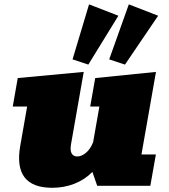

<svg xmlns="http://www.w3.org/2000/svg" viewBox="-20 -869 792 898"><path d="M224.6 9.3Q40 9.3 74.7 -187L106.9 -370.6H39.6L63 -503.9L371.6 -532.7L312 -193.4Q307.1 -164.6 315.4 -150.9Q323.7 -137.2 341.3 -137.2Q361.3 -137.2 381.8 -154.1Q402.3 -170.9 415.5 -203.6L444.8 -370.6H401.9L425.3 -503.9L709.5 -532.7L641.6 -146.5H709L683.1 0H434.6L412.1 -64.9Q375.5 -27.8 327.1 -9.3Q278.8 9.3 224.6 9.3ZM564.5 -566.9 490.7 -591.3 582.5 -848.6 719.7 -795.4ZM393.1 -566.9 319.3 -591.3 396.5 -848.6 533.7 -795.4Z"/></svg>

Font: Bevan
Style: Italic
Weight: 400
Italic angle: -10°
Designer: Vernon Adams
Foundry: Vernon Adams
Version: Version 2.100; ttfautohint (v1.8.3)